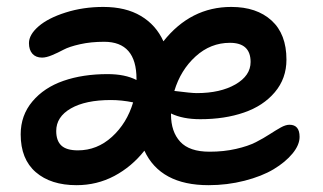

<svg xmlns="http://www.w3.org/2000/svg" viewBox="-20 -568 936 557"><path d="M202.1 -30.8Q127.4 -30.8 83.7 -68.6Q40 -106.4 40 -178.2Q40 -233.4 74 -273.7Q107.9 -314 164.1 -333.5Q220.2 -353 292 -353Q342.8 -353 376 -335.9V-338.9Q376 -446.8 282.2 -446.8Q243.7 -446.8 212.2 -439.7Q180.7 -432.6 164.3 -423.8Q147.9 -415 131.1 -408Q114.3 -400.9 102.1 -400.9Q84 -400.9 74 -412.1Q64 -423.3 64 -442.9Q64 -467.3 91.8 -491.5Q119.6 -515.6 170.4 -531.7Q221.2 -547.9 279.8 -547.9Q344.7 -547.9 388.7 -521.7Q432.6 -495.6 454.1 -448.2Q533.2 -547.9 650.9 -547.9Q724.6 -547.9 767.8 -508.5Q811 -469.2 811 -395Q811 -340.3 777.3 -300.5Q743.7 -260.7 687.7 -241.5Q631.8 -222.2 561 -222.2Q510.3 -222.2 476.1 -238.8V-235.8Q476.1 -186 502.7 -157Q529.3 -127.9 587.9 -127.9Q629.4 -127.9 664.6 -136Q699.7 -144 722.2 -155.5Q744.6 -167 762.2 -178.5Q779.8 -189.9 794.2 -198Q808.6 -206.1 819.8 -206.1Q849.1 -206.1 849.1 -170.9Q849.1 -147.5 828.6 -122.6Q808.1 -97.7 773.9 -77.1Q739.7 -56.6 689.5 -43.7Q639.2 -30.8 585 -30.8Q445.3 -30.8 398.9 -130.9Q362.3 -84.5 311.8 -57.6Q261.2 -30.8 202.1 -30.8ZM647 -443.8Q590.8 -443.8 547.4 -404.3Q503.9 -364.7 485.8 -304.2Q535.2 -297.9 550.8 -297.9Q619.1 -297.9 663.1 -323.2Q707 -348.6 707 -388.2Q707 -443.8 647 -443.8ZM143.1 -188Q143.1 -159.7 158 -145.8Q172.9 -131.8 206.1 -131.8Q261.7 -131.8 304.9 -171.1Q348.1 -210.4 366.2 -271Q333 -277.8 301.8 -277.8Q228 -277.8 185.5 -253.4Q143.1 -229 143.1 -188Z"/></svg>

Font: Shantell Sans Bouncy
Style: Regular
Weight: 500
Designer: Stephen Nixon, Anya Danilova, Shantell Martin
Foundry: Arrow Type
Version: Version 1.006;[9816181b4]